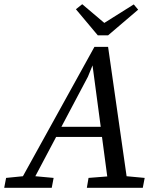

<svg xmlns="http://www.w3.org/2000/svg" viewBox="-56 -893 757 913"><path d="M-36 0 -27 -47 53 -55 393 -670H458L546 -55L632 -47L623 0H357L365 -47L454 -54L429 -242H211L112 -55L199 -47L190 0ZM362 -528 236 -290H423L384 -582ZM335 -873 440 -784 580 -872 601 -847 458 -725H409L305 -849Z"/></svg>

Font: Source Serif 4 SmText
Style: Italic
Weight: 400
Italic angle: -12°
Designer: Frank Grießhammer
Foundry: Adobe
Version: Version 4.005;hotconv 1.1.0;makeotfexe 2.6.0